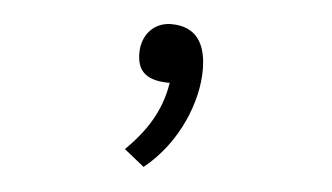

<svg xmlns="http://www.w3.org/2000/svg" viewBox="-33 -191 652 377"><g transform="rotate(5 293.0 -2.0)"><path d="M261.2 140.1C329.1 85.4 360.4 1.5 360.4 -59.6C360.4 -111.8 340.3 -144 291 -144C257.3 -144 233.4 -118.2 233.4 -82C233.4 -43 255.4 -28.8 297.9 -28.8C289.1 27.3 261.7 68.8 221.7 108.4Z"/></g></svg>

Font: Cascadia Mono NF Light
Style: Regular
Weight: 300
Monospace: yes
Designer: Aaron Bell
Foundry: Saja Typeworks
Version: Version 2404.023